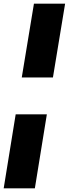

<svg xmlns="http://www.w3.org/2000/svg" viewBox="-65 -811 373 1041"><path d="M222 -391H53L119 -791H288ZM20 -191H189L124 210H-45Z"/></svg>

Font: Georama ExtraCondensed Thin Black
Style: Italic
Weight: 900
Italic angle: -9°
Version: Version 1.001